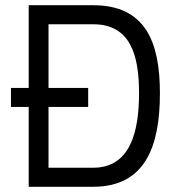

<svg xmlns="http://www.w3.org/2000/svg" viewBox="-20 -716 682 736"><path d="M22 -306H90V0H337C540 0 593 -160 593 -359C593 -556 537 -696 337 -696H90V-379H22ZM513 -359C513 -212 480 -73 337 -73H166V-306H318V-379H166V-623H337C480 -623 513 -505 513 -359Z"/></svg>

Font: TitilliumText22L
Style: 400 wt
Weight: 400
Designer: Campivisivi
Foundry: Campivisivi
Version: 1.000